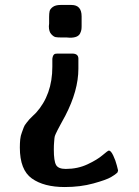

<svg xmlns="http://www.w3.org/2000/svg" viewBox="-20 -548 559 774"><path d="M60 47Q60 29 61.5 14Q63 -1 68 -13.5Q73 -26 75.5 -34Q78 -42 87 -53Q96 -64 98.5 -67Q101 -70 112.5 -81Q124 -92 125 -93Q191 -166 191 -279V-311Q193 -328 202 -331Q206 -332 211 -332H271Q295 -332 296 -313V-271Q296 -183 243 -81Q235 -66 225 -48Q215 -30 212 -23.5Q209 -17 204.5 -8Q200 1 199.5 9Q199 17 198 27Q197 37 197 55Q197 101 206 117Q215 133 245 133Q293 133 332.5 114.5Q372 96 393.5 77.5Q415 59 419 59Q427 59 436.5 79Q446 99 451 119L456 139L455 143L453 148Q446 155 427.5 166Q409 177 356.5 191.5Q304 206 241 206Q157 206 108.5 171.5Q60 137 60 47ZM177 -442Q177 -444 177.5 -447.5Q178 -451 178 -453V-480Q178 -494 180 -503Q182 -512 193 -520Q204 -528 224 -528H268Q309 -528 309 -482V-443Q309 -434 308 -428Q307 -422 303 -413.5Q299 -405 289 -400.5Q279 -396 262 -396Q259 -396 254.5 -396.5Q250 -397 248 -397H225Q212 -397 204 -398.5Q196 -400 186.5 -410.5Q177 -421 177 -442Z"/></svg>

Font: CMU Sans Serif
Style: Bold
Weight: 700
Version: Version 0.7.0